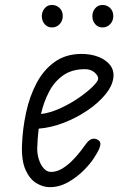

<svg xmlns="http://www.w3.org/2000/svg" viewBox="-20 -764 510 794"><path d="M186 10Q158 10 130.5 -6.5Q103 -23 85.8 -61.2Q68.5 -99.5 71 -164.5Q73.5 -232.5 88 -299.2Q102.5 -366 131.5 -420.8Q160.5 -475.5 206.5 -508.2Q252.5 -541 317.5 -541Q356 -541 386.8 -529Q417.5 -517 434.8 -495.5Q452 -474 449 -444.5Q445.5 -410 416.5 -374.2Q387.5 -338.5 342.2 -307.8Q297 -277 244.2 -256.5Q191.5 -236 140 -232Q137.5 -211.5 136 -191Q134.5 -170.5 134 -151Q133.5 -127 140.8 -104.5Q148 -82 161 -67.5Q174 -53 191 -53Q214 -53 236.2 -66.2Q258.5 -79.5 278 -99Q297.5 -118.5 312.5 -138Q327.5 -157.5 336.5 -170Q349.5 -187.5 362.8 -190Q376 -192.5 387 -184Q394 -179.5 395 -171Q396 -162.5 390 -148.2Q384 -134 369.5 -112Q355 -88.5 326.8 -60Q298.5 -31.5 262 -10.8Q225.5 10 186 10ZM149.5 -292.5Q187 -297 227.8 -315.5Q268.5 -334 304 -358.2Q339.5 -382.5 362 -404.5Q384.5 -426.5 386 -437.5Q387 -450.5 371.2 -464.2Q355.5 -478 331.5 -478Q278 -478 241.8 -452.8Q205.5 -427.5 183.2 -385.2Q161 -343 149.5 -292.5ZM404 -650.5Q385.5 -650.5 373.8 -664Q362 -677.5 362 -697.5Q362 -715.5 373.5 -729.5Q385 -743.5 404 -743.5Q422.5 -743.5 435.5 -730.8Q448.5 -718 448.5 -697.5Q448.5 -678 435.8 -664.2Q423 -650.5 404 -650.5ZM194.5 -650.5Q176.5 -650.5 164.8 -664Q153 -677.5 153 -697.5Q153 -715.5 164.5 -729.5Q176 -743.5 194.5 -743.5Q213.5 -743.5 226.5 -730.8Q239.5 -718 239.5 -697.5Q239.5 -678 226.8 -664.2Q214 -650.5 194.5 -650.5Z"/></svg>

Font: Edu NSW ACT Cursive
Style: Regular
Weight: 400
Designer: Tina and Corey Anderson, Eben Sorkin, Mirko Velimirovic
Foundry: Sorkin Type Co.
Version: Version 2.000